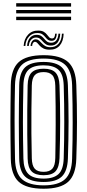

<svg xmlns="http://www.w3.org/2000/svg" viewBox="-20 -1147 535 1176"><path d="M247.2 9Q141.5 9 94.8 -33.6Q48.1 -76.3 46.1 -174.3Q45.1 -236.4 44.5 -292Q43.9 -347.7 43.9 -401Q43.9 -454.4 44.5 -509.7Q45.1 -564.9 46.1 -626.3Q48.1 -724.1 94.8 -766.6Q141.6 -809 247.2 -809Q351.6 -809 397.9 -766.5Q444.1 -723.9 447.4 -626.6Q449.6 -562 450.6 -506.5Q451.6 -451.1 451.5 -398.9Q451.4 -346.7 450.5 -291.9Q449.5 -237.1 447.4 -173.6Q444.1 -74.8 397 -32.9Q349.9 9 247.2 9ZM247.2 -11.7Q337.7 -11.7 378.4 -49.5Q419.2 -87.2 421.7 -175.1Q423.5 -234.6 424.3 -288.6Q425.1 -342.5 425.1 -395.5Q425.2 -448.4 424.3 -504.8Q423.5 -561.2 421.7 -625.5Q419.2 -712.7 378.6 -750.5Q338 -788.3 247.2 -788.3Q153.5 -788.3 113.7 -749.8Q74 -711.2 71.9 -625.5Q70.5 -568.6 69.9 -515.4Q69.2 -462.2 69.3 -408.7Q69.4 -355.2 70 -297.8Q70.5 -240.4 71.9 -175.1Q73.6 -84.6 116.2 -48.1Q158.9 -11.7 247.2 -11.7ZM247.2 -32.4Q168.5 -32.4 133.8 -65.5Q99.2 -98.6 97.6 -175.1Q96.6 -236.6 96 -291.9Q95.3 -347.3 95.3 -400.7Q95.3 -454.2 96 -509.4Q96.6 -564.6 97.6 -625.5Q99.2 -701.7 133.7 -734.6Q168.2 -767.6 247.2 -767.6Q324 -767.6 358.6 -734.6Q393.2 -701.6 395.9 -624.7Q397.9 -567 398.9 -512.3Q400 -457.6 400 -403.4Q400 -349.2 399 -293Q398 -236.8 395.9 -175.9Q393.3 -99.2 358.7 -65.8Q324.2 -32.4 247.2 -32.4ZM247.2 -53.1Q308.2 -53.1 338.2 -80.6Q368.1 -108.1 370.2 -176.8Q372 -235.7 372.8 -290.5Q373.6 -345.3 373.6 -399Q373.7 -452.7 372.9 -508.2Q372.1 -563.7 370.2 -623.9Q368.1 -692.1 338.3 -719.5Q308.5 -746.9 247.2 -746.9Q181.8 -746.9 153.3 -718.3Q124.9 -689.7 123.3 -624.7Q121.8 -560.8 121.1 -505.6Q120.3 -450.3 120.4 -398.2Q120.5 -346.1 121.2 -291.9Q121.9 -237.7 123.3 -175.9Q124.9 -111 153.2 -82.1Q181.4 -53.1 247.2 -53.1ZM247.2 -73.8Q195.9 -73.8 173.1 -97.8Q150.4 -121.9 149.3 -176.3Q147.6 -250.8 147 -324.2Q146.4 -397.7 147 -472.4Q147.6 -547 149.3 -624.5Q150.4 -679.6 173.7 -702.9Q197.1 -726.2 247.2 -726.2Q297.7 -726.2 320.2 -702.3Q342.7 -678.3 344.5 -623.4Q346.4 -565.2 347.5 -511.8Q348.5 -458.3 348.5 -405.7Q348.5 -353 347.6 -297.3Q346.7 -241.7 344.6 -179Q342.9 -124.6 321.3 -99.2Q299.6 -73.8 247.2 -73.8ZM247.2 -94.5Q283.3 -94.5 300.5 -113.6Q317.8 -132.6 318.7 -179.4Q319.5 -229.3 320.2 -279.7Q320.8 -330.1 321 -383.5Q321.2 -436.9 320.7 -495.7Q320.2 -554.5 318.7 -621.2Q317.8 -669 299.9 -687.2Q282.1 -705.5 247.2 -705.5Q209.8 -705.5 192.9 -686.7Q175.9 -668 174.8 -623.7Q173 -547.3 172.4 -476Q171.8 -404.7 172.3 -331.6Q172.9 -258.6 174.8 -176.9Q175.9 -132.8 192.7 -113.6Q209.5 -94.5 247.2 -94.5ZM124.8 -865.7Q127.5 -908.9 152.1 -934.8Q176.7 -960.7 215.4 -959.7Q236.7 -959.3 248.4 -952Q260.2 -944.8 267.3 -935.4Q274.5 -926.1 281.1 -918.9Q287.6 -911.8 298.3 -911.5Q308 -911.2 312.4 -918.3Q316.7 -925.4 317.9 -940.6H327.5Q326.3 -918.6 318.8 -907.7Q311.4 -896.8 295.1 -897.1Q280.9 -897.3 272.5 -904.3Q264.1 -911.4 256.9 -920.5Q249.7 -929.7 239.3 -936.9Q229 -944.2 210.8 -944.8Q179.2 -945.9 158.3 -923.6Q137.3 -901.3 135.3 -865.7ZM145.9 -865.7Q148.2 -899.1 164.8 -916.9Q181.3 -934.6 206.2 -933.7Q223 -933.3 233.1 -926Q243.1 -918.7 250.7 -909.4Q258.3 -900.1 267.5 -892.9Q276.8 -885.7 292.3 -885.4Q312.7 -884.9 324.4 -899Q336.2 -913.1 338.1 -940.6H348.8Q347.3 -905.1 332.3 -886.2Q317.2 -867.3 290.5 -867.9Q272.7 -868.2 261.7 -875.5Q250.6 -882.8 242.3 -892.4Q234.1 -902 225.1 -909.4Q216.2 -916.7 202.4 -917.2Q183.4 -917.9 170.6 -903.4Q157.9 -888.9 156.6 -865.7ZM167.1 -865.7Q168.6 -884.9 177.6 -895.8Q186.7 -906.7 200.2 -906.1Q211.3 -905.6 219.4 -898.5Q227.5 -891.3 236 -882Q244.5 -872.6 256.5 -865.4Q268.5 -858.3 287.4 -857.9Q319.9 -857.1 339.1 -879.7Q358.3 -902.4 359.3 -940.6H369.9Q368.1 -893.5 345.5 -867.7Q322.9 -841.9 282.8 -842.6Q260.5 -843 246.5 -850.1Q232.6 -857.2 224 -866.5Q215.5 -875.8 209.1 -883.1Q202.8 -890.3 195.5 -890.9Q188.5 -891.6 182.9 -884.9Q177.3 -878.2 176.9 -865.7ZM79.2 -1106.6V-1127.3H415.4V-1106.6ZM79.2 -1023.8V-1044.5H415.4V-1023.8ZM79.2 -1065.2V-1085.9H415.4V-1065.2Z"/></svg>

Font: Big Shoulders Inline Text SC Thin
Style: Regular
Weight: 100
Designer: Patric King
Foundry: XO Type Co
Version: Version 2.002